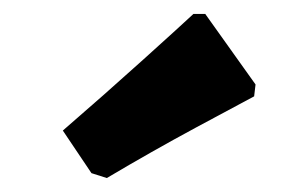

<svg xmlns="http://www.w3.org/2000/svg" viewBox="-20 -780 426 275"><path d="M133 -525 111 -532 70 -593Q129 -644 185 -694.5Q241 -745 257 -760H274L346 -659L344 -642Q325 -632 261 -597.5Q197 -563 133 -525Z"/></svg>

Font: Alegreya Black
Style: Italic
Weight: 900
Italic angle: -7°
Designer: Juan Pablo del Peral
Foundry: Huerta Tipografica
Version: Version 2.007; ttfautohint (v1.6)